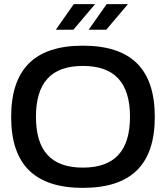

<svg xmlns="http://www.w3.org/2000/svg" viewBox="-20 -900 803 929"><path d="M381 9C149 9 34 -103 34 -334C34 -567 149 -679 381 -679C614 -679 729 -567 729 -334C729 -103 614 9 381 9ZM154 -335C154 -170 228 -89 381 -89C534 -89 609 -170 609 -335C609 -500 534 -581 381 -581C228 -581 154 -500 154 -335ZM250 -756H335L440 -880H337ZM409 -756H494L599 -880H496Z"/></svg>

Font: LT Wave Medium
Style: Regular
Weight: 500
Designer: Daniel Lyons
Version: Version 2.5 (Glyphs App)